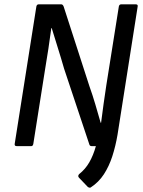

<svg xmlns="http://www.w3.org/2000/svg" viewBox="-20 -675 660 887"><path d="M399 191Q395 194 386 189L345 146Q341 142 341.5 137.5Q342 133 346 129Q374 107 392.5 75Q411 43 423 0H403Q394 0 392 -10L276 -358Q262 -407 247 -454.5Q232 -502 219 -545H217Q211 -499 203.5 -449.5Q196 -400 188 -353L134 -11Q132 0 125 0H57Q46 0 48 -11L148 -645Q150 -655 159 -655H263Q270 -655 274 -645L393 -277Q408 -235 420.5 -192.5Q433 -150 445 -108H447Q452 -150 458.5 -194.5Q465 -239 471 -280L529 -645Q531 -655 540 -655H607Q618 -655 616 -645L523 -53Q514 0 499 46.5Q484 93 460 130Q436 167 399 191Z"/></svg>

Font: Sofia Sans Semi Condensed Medium
Style: Italic
Weight: 500
Italic angle: -9°
Version: Version 4.100